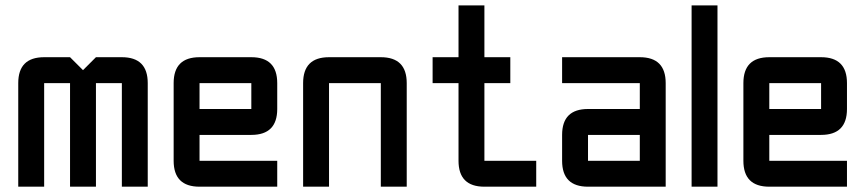

<svg xmlns="http://www.w3.org/2000/svg" viewBox="-20 -704 3263 724"><path d="M244.1 -390.6H146.5V0H48.8V-390.6Q48.8 -488.3 146.5 -488.3H244.1L293 -439.5L341.8 -488.3H439.5Q537.1 -488.3 537.1 -390.6V0H439.5V-390.6H341.8V0H244.1Z M732.4 -488.3H927.7Q1025.4 -488.3 1025.4 -390.6V-293Q1025.4 -195.3 927.7 -195.3H732.4V-97.7H1025.4V0H732.4Q634.8 0 634.8 -97.7V-390.6Q634.8 -488.3 732.4 -488.3ZM927.7 -390.6H732.4V-293H927.7Z M1416 -390.6H1220.7V0H1123V-390.6Q1123 -488.3 1220.7 -488.3H1416Q1513.7 -488.3 1513.7 -390.6V0H1416Z M1806.6 0Q1709 0 1709 -97.7V-390.6H1611.3V-488.3H1709V-683.6H1806.6V-488.3H1904.3V-390.6H1806.6V-97.7H2002V0Z M2490.2 0H2197.3Q2099.6 0 2099.6 -97.7V-195.3Q2099.6 -293 2197.3 -293H2392.6V-390.6H2099.6V-488.3H2392.6Q2490.2 -488.3 2490.2 -390.6ZM2197.3 -97.7H2392.6V-195.3H2197.3Z M2587.9 -683.6H2685.5V0H2587.9Z M2880.9 -488.3H3076.2Q3173.8 -488.3 3173.8 -390.6V-293Q3173.8 -195.3 3076.2 -195.3H2880.9V-97.7H3173.8V0H2880.9Q2783.2 0 2783.2 -97.7V-390.6Q2783.2 -488.3 2880.9 -488.3ZM3076.2 -390.6H2880.9V-293H3076.2Z"/></svg>

Font: BabelStone Runic Short Twig
Style: Regular
Weight: 400
Designer: Andrew West
Foundry: BabelStone
Version: Version 3.003;March 14, 2022